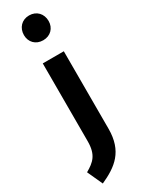

<svg xmlns="http://www.w3.org/2000/svg" viewBox="-321 -885 856 1146"><g transform="rotate(-30 107.5 -311.5)"><path d="M127 -856C76 -856 42 -819 42 -769C42 -721 76 -685 127 -685C178 -685 212 -721 212 -769C212 -819 178 -856 127 -856ZM200 -567H55V-31C55 63 18 94 -41 128L7 233C118 183 200 122 200 -33Z"/></g></svg>

Font: Glow Sans TC Compressed
Style: Bold
Weight: 700
Width: 2
Designer: Ryoko NISHIZUKA (kana, bopomofo & ideographs); Paul D. Hunt (Latin, Greek & Cyrillic); Sandoll Communications, Soo-young
Version: Version 0.93